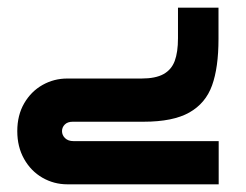

<svg xmlns="http://www.w3.org/2000/svg" viewBox="-20 -480 640 500"><path d="M25 -138.5Q25 -180 43 -211Q61 -242 90.8 -258.8Q120.5 -275.5 155 -275.5H348.5Q385 -275.5 405.8 -287Q426.5 -298.5 435 -321.2Q443.5 -344 443.5 -380.5V-460H549V-378.5Q549 -304 532.2 -257.5Q515.5 -211 473 -187Q430.5 -163 354 -163H169.5Q156 -163 148.8 -155.8Q141.5 -148.5 141.5 -138.5Q141.5 -128 149.5 -120.2Q157.5 -112.5 171.5 -112.5H549.5V0H155.5Q120.5 0 90.5 -17.2Q60.5 -34.5 42.8 -66Q25 -97.5 25 -138.5Z"/></svg>

Font: JuliaMono BoldItalic
Style: Regular
Weight: 700
Italic angle: -9°
Monospace: yes
Designer: cormullion
Foundry: corm
Version: Version 0.049; ttfautohint (v1.8.4)